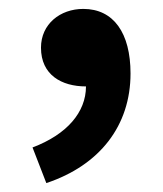

<svg xmlns="http://www.w3.org/2000/svg" viewBox="-20 -198 365 431"><path d="M84 213C204 173 273 84 273 -33C273 -124 235 -178 167 -178C115 -178 72 -144 72 -91C72 -30 118 -4 173 -4C173 54 130 104 53 133Z"/></svg>

Font: Kinto Sans
Style: Bold
Weight: 700
Designer: Authors: Ryoko NISHIZUKA  (kana & ideographs); Paul D. Hunt (Latin, Greek & Cyrillic); Wenlong ZHANG  (bopomofo); Sandol
Foundry: Adobe Systems Incorporated, ookami Inc.
Version: Version 0.001